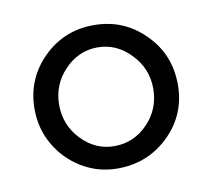

<svg xmlns="http://www.w3.org/2000/svg" viewBox="-51 -762 542 481"><g transform="rotate(-10 219.5 -521.0)"><path d="M343.8 -649.4Q397 -596.7 397 -519.5Q397 -443.4 343.3 -390.9Q289.6 -338.4 212.4 -338.4Q163.6 -338.4 122.3 -363Q81.1 -387.7 56.9 -429.2Q32.7 -470.7 32.7 -520.5Q32.7 -596.7 85.7 -649.7Q138.7 -702.6 214.8 -702.6Q291 -702.6 343.8 -649.4ZM214.8 -646Q166 -646 130.6 -608.9Q95.2 -571.8 95.2 -520.5Q95.2 -469.2 130.4 -432.1Q166 -395 213.9 -395Q263.7 -395 299.1 -431.6Q334.5 -468.3 334.5 -520.5Q334.5 -571.3 298.6 -608.6Q262.7 -646 214.8 -646Z"/></g></svg>

Font: Campania
Style: Regular
Weight: 400
Version: Version 2.009